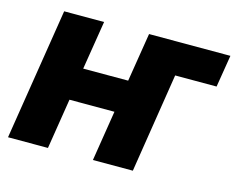

<svg xmlns="http://www.w3.org/2000/svg" viewBox="-98 -850 1218 994"><g transform="rotate(15 510.5 -352.5)"><path d="M18 0 130 -705H344L302 -444H543L585 -705H1021L993 -533H771L687 0H473L516 -270H275L232 0Z"/></g></svg>

Font: Mulish ExtraBlack
Style: Italic
Weight: 1000
Italic angle: -9°
Designer: Vernon Adams
Foundry: Vernon Adams
Version: Version 3.603; ttfautohint (v1.8.3)